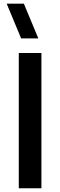

<svg xmlns="http://www.w3.org/2000/svg" viewBox="-20 -1002 320 1022"><path d="M184 -797.5H92.5L15.5 -982.5H107ZM80 0V-720H200.5V0Z"/></svg>

Font: Vortex Mix
Style: Bold
Weight: 700
Designer: Mikhail Sharanda
Foundry: Mikhail Sharanda
Version: Version 4.504;Glyphs 3.1.2 (3151)